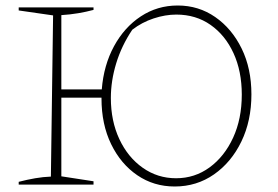

<svg xmlns="http://www.w3.org/2000/svg" viewBox="-20 -671 1012 698"><path d="M48 0V-10Q79 -18 108 -23Q137 -28 165 -29L173 -615L48 -633V-644H320V-635Q294 -628 264.5 -623Q235 -618 203 -616V-346H350Q357 -434 394.5 -503Q432 -572 492 -611.5Q552 -651 626 -651Q702 -651 762.5 -609Q823 -567 858.5 -494.5Q894 -422 894 -328Q894 -232 857.5 -156.5Q821 -81 758 -37Q695 7 615 7Q539 7 479 -34Q419 -75 384 -147Q349 -219 349 -313V-316H203V-30L320 -12V0ZM620 -23Q688 -23 742 -62.5Q796 -102 827.5 -170.5Q859 -239 859 -327Q859 -412 829 -477.5Q799 -543 745.5 -580.5Q692 -618 621 -618Q581 -618 538.5 -604Q496 -590 461 -563Q422 -505 402.5 -441Q383 -377 383 -315Q383 -231 414 -165Q445 -99 499 -61Q553 -23 620 -23Z"/></svg>

Font: Piazzolla SC Thin
Style: Regular
Weight: 100
Designer: Juan Pablo del Peral
Foundry: Huerta Tipografica
Version: Version 1.330